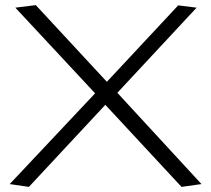

<svg xmlns="http://www.w3.org/2000/svg" viewBox="-20 -725 827 751"><path d="M18 -5 352 -360 40 -695 120 -705 398 -405 677 -704 749 -695 439 -362 768 -5 690 6 392 -315 93 6Z"/></svg>

Font: Georama Extended Light
Style: Regular
Weight: 300
Width: 7
Designer: Jean-Baptiste Levee
Foundry: Production Type
Version: Version 1.000